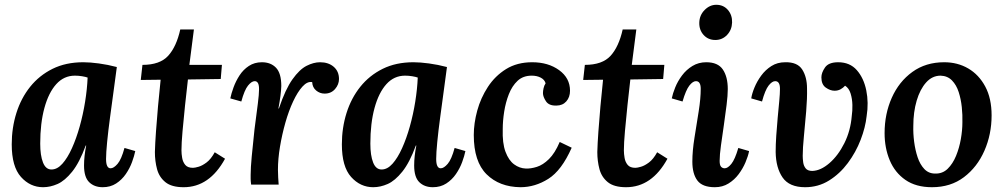

<svg xmlns="http://www.w3.org/2000/svg" viewBox="-20 -771 4200 802"><path d="M328 -511Q356 -511 393 -506Q430 -501 468 -491Q462 -446 454.5 -390.5Q447 -335 439.5 -279.5Q432 -224 427.5 -178Q423 -132 423 -107Q423 -68 442 -68Q455 -68 471 -86.5Q487 -105 500 -153L545 -140Q541 -120 531.5 -94Q522 -68 505.5 -44Q489 -20 465 -4.5Q441 11 409 11Q374 11 352.5 -10Q331 -31 331 -80Q331 -118 340 -163H338Q312 -92 281.5 -54Q251 -16 220.5 -2.5Q190 11 160 11Q106 11 67.5 -32Q29 -75 29 -168Q29 -237 48.5 -299Q68 -361 106 -408.5Q144 -456 199.5 -483.5Q255 -511 328 -511ZM293 -455Q247 -455 215 -419.5Q183 -384 165.5 -320Q148 -256 148 -171Q148 -122 159.5 -92.5Q171 -63 195 -63Q219 -63 240.5 -87Q262 -111 280.5 -152Q299 -193 313 -243Q327 -293 335.5 -346Q344 -399 346 -447Q338 -450 323 -452.5Q308 -455 293 -455Z M790 -648 771 -500H907L902 -441L765 -439Q759 -389 753 -331.5Q747 -274 742.5 -223.5Q738 -173 738 -143Q738 -128 741 -111Q744 -94 754 -82Q764 -70 786 -70Q794 -70 809.5 -74.5Q825 -79 843 -92.5Q861 -106 877 -135L920 -108Q855 11 747 11Q697 11 671 -10Q645 -31 636 -64.5Q627 -98 627 -136Q628 -172 631.5 -221Q635 -270 640 -326.5Q645 -383 651 -438L568 -437L575 -500Q648 -500 682.5 -538Q717 -576 733 -648Z M1029 0Q1027 -16 1027 -23.5Q1027 -31 1027 -41Q1027 -70 1031.5 -117.5Q1036 -165 1043 -230Q1052 -298 1057 -338Q1062 -378 1062 -396Q1063 -432 1044 -432Q1031 -432 1016 -413.5Q1001 -395 988 -347L942 -360Q946 -380 955.5 -406Q965 -432 980.5 -456Q996 -480 1019.5 -495.5Q1043 -511 1074 -511Q1111 -511 1133 -488Q1155 -465 1155 -412Q1154 -376 1143 -318H1145Q1172 -398 1201.5 -439.5Q1231 -481 1260.5 -496Q1290 -511 1317 -511Q1352 -511 1374 -492Q1396 -473 1396 -441Q1396 -418 1379.5 -399Q1363 -380 1336 -380Q1316 -380 1300.5 -393Q1285 -406 1284 -428Q1264 -432 1243.5 -409.5Q1223 -387 1204.5 -347.5Q1186 -308 1172 -258.5Q1158 -209 1149.5 -158Q1141 -107 1141 -62Q1141 -48 1142 -30Q1143 -12 1144 0Z M1707 -511Q1735 -511 1772 -506Q1809 -501 1847 -491Q1841 -446 1833.5 -390.5Q1826 -335 1818.5 -279.5Q1811 -224 1806.5 -178Q1802 -132 1802 -107Q1802 -68 1821 -68Q1834 -68 1850 -86.5Q1866 -105 1879 -153L1924 -140Q1920 -120 1910.5 -94Q1901 -68 1884.5 -44Q1868 -20 1844 -4.5Q1820 11 1788 11Q1753 11 1731.5 -10Q1710 -31 1710 -80Q1710 -118 1719 -163H1717Q1691 -92 1660.5 -54Q1630 -16 1599.5 -2.5Q1569 11 1539 11Q1485 11 1446.5 -32Q1408 -75 1408 -168Q1408 -237 1427.5 -299Q1447 -361 1485 -408.5Q1523 -456 1578.5 -483.5Q1634 -511 1707 -511ZM1672 -455Q1626 -455 1594 -419.5Q1562 -384 1544.5 -320Q1527 -256 1527 -171Q1527 -122 1538.5 -92.5Q1550 -63 1574 -63Q1598 -63 1619.5 -87Q1641 -111 1659.5 -152Q1678 -193 1692 -243Q1706 -293 1714.5 -346Q1723 -399 1725 -447Q1717 -450 1702 -452.5Q1687 -455 1672 -455Z M2203 -511Q2270 -511 2315.5 -478Q2361 -445 2361 -392Q2361 -365 2345.5 -347.5Q2330 -330 2304 -330Q2273 -329 2260.5 -348Q2248 -367 2248 -382Q2248 -391 2250.5 -402.5Q2253 -414 2259 -423Q2255 -438 2239 -446.5Q2223 -455 2201 -455Q2165 -455 2142 -433.5Q2119 -412 2105.5 -377.5Q2092 -343 2086 -304.5Q2080 -266 2080 -232Q2078 -173 2091.5 -137Q2105 -101 2127.5 -84.5Q2150 -68 2176 -67Q2197 -66 2222.5 -74Q2248 -82 2273 -106.5Q2298 -131 2318 -178L2368 -154Q2326 -59 2270.5 -24Q2215 11 2154 11Q2066 10 2012.5 -43Q1959 -96 1959 -207Q1959 -256 1973.5 -309Q1988 -362 2018 -408Q2048 -454 2094 -482.5Q2140 -511 2203 -511Z M2638 -648 2619 -500H2755L2750 -441L2613 -439Q2607 -389 2601 -331.5Q2595 -274 2590.5 -223.5Q2586 -173 2586 -143Q2586 -128 2589 -111Q2592 -94 2602 -82Q2612 -70 2634 -70Q2642 -70 2657.5 -74.5Q2673 -79 2691 -92.5Q2709 -106 2725 -135L2768 -108Q2703 11 2595 11Q2545 11 2519 -10Q2493 -31 2484 -64.5Q2475 -98 2475 -136Q2476 -172 2479.5 -221Q2483 -270 2488 -326.5Q2493 -383 2499 -438L2416 -437L2423 -500Q2496 -500 2530.5 -538Q2565 -576 2581 -648Z M2930 -511Q2979 -511 2999.5 -480.5Q3020 -450 3020 -399Q3020 -373 3015 -332.5Q3010 -292 3003.5 -247.5Q2997 -203 2991.5 -163.5Q2986 -124 2986 -99Q2986 -81 2992 -74.5Q2998 -68 3007 -68Q3020 -68 3035 -86.5Q3050 -105 3064 -153L3109 -140Q3105 -119 3094 -93Q3083 -67 3065.5 -43.5Q3048 -20 3023 -4.5Q2998 11 2966 11Q2914 11 2893 -17Q2872 -45 2872 -96Q2872 -141 2881 -196.5Q2890 -252 2898.5 -306Q2907 -360 2907 -400Q2907 -432 2887 -432Q2874 -432 2859.5 -413.5Q2845 -395 2831 -347L2786 -360Q2790 -380 2800.5 -406Q2811 -432 2829 -456Q2847 -480 2872.5 -495.5Q2898 -511 2930 -511ZM2972 -751Q3002 -751 3020.5 -729.5Q3039 -708 3038 -677Q3037 -646 3017 -625Q2997 -604 2968 -604Q2938 -604 2919 -625Q2900 -646 2901 -677Q2902 -708 2923.5 -729.5Q2945 -751 2972 -751Z M3481 -511Q3530 -511 3559 -478Q3588 -445 3598.5 -393.5Q3609 -342 3600 -286Q3595 -239 3575 -187Q3555 -135 3521.5 -90Q3488 -45 3443 -17Q3398 11 3343 11Q3277 11 3249 -29.5Q3221 -70 3220 -136Q3220 -167 3222.5 -204.5Q3225 -242 3228.5 -279.5Q3232 -317 3235 -348.5Q3238 -380 3238 -400Q3238 -432 3218 -432Q3205 -432 3190.5 -413.5Q3176 -395 3163 -347L3118 -360Q3121 -380 3131.5 -405.5Q3142 -431 3159.5 -455Q3177 -479 3202 -495Q3227 -511 3260 -511Q3311 -512 3331 -480.5Q3351 -449 3351 -402Q3352 -360 3347.5 -306Q3343 -252 3338 -202Q3333 -152 3333 -120Q3333 -108 3335 -93Q3337 -78 3345.5 -67.5Q3354 -57 3373 -57Q3408 -58 3444.5 -89.5Q3481 -121 3507 -173Q3533 -225 3538 -288Q3541 -307 3540.5 -332.5Q3540 -358 3533 -380.5Q3526 -403 3510 -413Q3502 -404 3491 -398Q3480 -392 3466 -392Q3448 -392 3429.5 -405Q3411 -418 3411 -448Q3411 -467 3426 -489Q3441 -511 3481 -511Z M3924 -511Q3980 -511 4024.5 -485Q4069 -459 4095.5 -409.5Q4122 -360 4122 -289Q4122 -210 4092 -141.5Q4062 -73 4006.5 -31Q3951 11 3873 11Q3806 11 3762 -19.5Q3718 -50 3696.5 -101.5Q3675 -153 3675 -215Q3675 -295 3705 -362.5Q3735 -430 3791 -470.5Q3847 -511 3924 -511ZM3909 -455Q3874 -455 3848.5 -426.5Q3823 -398 3809 -350.5Q3795 -303 3795 -245Q3794 -213 3798.5 -178.5Q3803 -144 3813 -114Q3823 -84 3841 -65Q3859 -46 3886 -46Q3917 -45 3938.5 -66Q3960 -87 3973.5 -120Q3987 -153 3993.5 -190Q4000 -227 4000 -260Q4001 -290 3997.5 -323.5Q3994 -357 3984.5 -386.5Q3975 -416 3956.5 -435Q3938 -454 3909 -455Z"/></svg>

Font: Lora SemiBold
Style: Italic
Weight: 600
Italic angle: -3°
Designer: Olga Karpushina, Alexei Vanyashin (Cyrillic)
Foundry: Cyreal
Version: Version 3.011; ttfautohint (v1.8.4.7-5d5b)